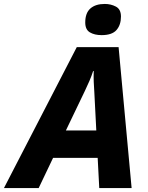

<svg xmlns="http://www.w3.org/2000/svg" viewBox="-80 -953 750 973"><path d="M-60 0 309 -714H521L587 0H423L415 -153H189L116 0ZM254 -292H408L398 -486Q396 -512 395 -539Q394 -566 395 -593H392Q384 -568 373.5 -543.5Q363 -519 350 -492ZM435 -775Q399 -775 375.5 -789Q352 -803 352 -839Q352 -887 378 -910Q404 -933 451 -933Q482 -933 507.5 -919.5Q533 -906 533 -869Q533 -827 510.5 -801Q488 -775 435 -775Z"/></svg>

Font: Noto Sans ExtraBold
Style: Italic
Weight: 800
Italic angle: -12°
Designer: Monotype Design Team
Foundry: Monotype Imaging Inc.
Version: Version 2.013; ttfautohint (v1.8.4.7-5d5b)